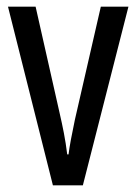

<svg xmlns="http://www.w3.org/2000/svg" viewBox="-20 -557 410 577"><path d="M139 0 4 -537H87L159 -218Q166 -188 172 -157Q178 -126 182 -93H186Q188 -110 193 -137Q198 -164 205 -197L283 -537H366L229 0Z"/></svg>

Font: Noto Sans Hebrew ExtraCondensed
Style: Regular
Weight: 400
Width: 2
Designer: Monotype Design Team
Foundry: Monotype Imaging Inc.
Version: Version 2.004; ttfautohint (v1.8.4.7-5d5b)